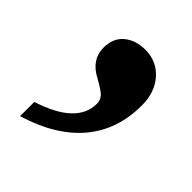

<svg xmlns="http://www.w3.org/2000/svg" viewBox="-98 -174 401 401"><g transform="rotate(45 102.0 26.5)"><path d="M184.1 -27.8Q184.1 44.9 142.1 94.5Q100.1 144 20 168V126Q115.2 95.7 115.2 36.1Q115.2 25.4 108.2 17.8Q101.1 10.3 78.6 -2Q42 -21 42 -56.2Q42 -85 60.5 -100.1Q79.1 -115.2 106.9 -115.2Q140.6 -115.2 162.4 -90.8Q184.1 -66.4 184.1 -27.8Z"/></g></svg>

Font: Droid Arabic Naskh Colored
Style: Regular
Weight: 400
Designer: Pascal Zoghbi
Foundry: Ascender Corporation
Version: Version 1.00